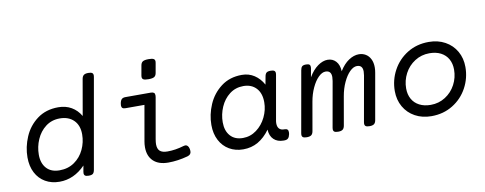

<svg xmlns="http://www.w3.org/2000/svg" viewBox="-59 -944 3116 1233"><g transform="rotate(-10 1499.0 -328.0)"><path d="M580.6 -623.5Q580.6 -621.6 579.6 -613.8L476.1 -26.9Q473.1 -9.3 465.1 -2.2Q457 4.9 438 4.9H437Q420.9 4.9 413.8 -0.2Q406.7 -5.4 406.7 -16.6Q406.7 -19 407.7 -26.9L414.6 -65.4Q340.8 10.7 246.6 10.7Q194.3 10.7 154.3 -12.5Q114.3 -35.6 92 -78.4Q69.8 -121.1 69.8 -178.7Q69.8 -246.1 97.7 -311.5Q125.5 -377 182.1 -419.4Q238.8 -461.9 319.8 -461.9Q368.2 -461.9 405.3 -440.4Q442.4 -418.9 465.3 -379.4L506.3 -613.8Q509.3 -630.9 518.8 -638.2Q528.3 -645.5 547.9 -645.5H548.8Q565.9 -645.5 573.2 -640.4Q580.6 -635.3 580.6 -623.5ZM441.4 -264.2Q441.4 -323.2 407.7 -356.4Q374 -389.6 316.9 -389.6Q264.2 -389.6 225.1 -359.9Q186 -330.1 165.3 -282.5Q144.5 -234.9 144.5 -183.1Q144.5 -127.4 174.3 -94.5Q204.1 -61.5 259.3 -61.5Q314.9 -61.5 356.2 -90.3Q397.5 -119.1 419.4 -165.8Q441.4 -212.4 441.4 -264.2Z M986.8 -643.1Q986.8 -640.6 985.8 -633.8L974.6 -570.3Q971.7 -552.7 960.7 -545.7Q949.7 -538.6 922.9 -538.6Q899.4 -538.6 890.1 -543.7Q880.9 -548.8 880.9 -561Q880.9 -563.5 881.8 -570.3L893.1 -633.8Q896 -651.4 907.2 -658.4Q918.5 -665.5 945.3 -665.5Q968.3 -665.5 977.5 -660.4Q986.8 -655.3 986.8 -643.1ZM948.7 -429.2Q948.7 -422.4 947.8 -418L900.9 -151.4Q897.5 -130.9 897.5 -119.1Q897.5 -88.4 913.1 -74.5Q928.7 -60.5 962.9 -60.5Q1014.6 -60.5 1069.3 -77.1Q1077.1 -79.1 1080.1 -79.1Q1100.1 -79.1 1106 -51.3Q1107.4 -43.9 1107.4 -37.6Q1107.4 -25.4 1101.6 -18.3Q1095.7 -11.2 1083 -7.3Q1017.1 10.7 955.6 10.7Q892.6 10.7 858.4 -21.7Q824.2 -54.2 824.2 -111.8Q824.2 -131.3 827.6 -149.9L868.2 -380.9H744.6Q731.4 -380.9 725.1 -386.2Q718.8 -391.6 718.8 -403.3Q718.8 -408.7 720.2 -416Q723.6 -435.1 731.9 -443.1Q740.2 -451.2 756.8 -451.2H921.9Q935.5 -451.2 942.1 -446Q948.7 -440.9 948.7 -429.2Z M1751.5 -47.4Q1751.5 -40 1750.5 -35.2Q1746.6 -16.1 1738.3 -8.1Q1730 0 1713.4 0H1708Q1668.9 0 1645 -22.7Q1621.1 -45.4 1619.1 -86.9Q1584 -38.6 1541 -13.9Q1498 10.7 1444.3 10.7Q1393.6 10.7 1353.8 -12.5Q1314 -35.6 1291.5 -78.6Q1269 -121.6 1269 -178.7Q1269 -246.1 1297.1 -311.3Q1325.2 -376.5 1381.3 -419.2Q1437.5 -461.9 1517.1 -461.9Q1562.5 -461.9 1598.1 -438.5Q1633.8 -415 1656.2 -374L1665.5 -424.3Q1668.5 -441.9 1676.5 -449Q1684.6 -456.1 1703.6 -456.1H1704.6Q1720.7 -456.1 1727.8 -450.9Q1734.9 -445.8 1734.9 -434.6Q1734.9 -432.1 1733.9 -424.3L1683.1 -136.2Q1681.2 -127 1681.2 -116.7Q1681.2 -93.8 1692.4 -82Q1703.6 -70.3 1723.1 -70.3H1725.6Q1739.3 -70.3 1745.4 -64.9Q1751.5 -59.6 1751.5 -47.4ZM1628.9 -264.2Q1628.9 -323.2 1597.9 -356.4Q1566.9 -389.6 1514.2 -389.6Q1462.9 -389.6 1424.1 -359.9Q1385.3 -330.1 1364.5 -282.2Q1343.8 -234.4 1343.8 -183.1Q1343.8 -127.4 1373 -94.5Q1402.3 -61.5 1455.1 -61.5Q1503.9 -61.5 1543.7 -91.1Q1583.5 -120.6 1606.2 -167.5Q1628.9 -214.4 1628.9 -264.2Z M2366.7 -361.3Q2366.7 -343.8 2363.3 -326.2L2310.5 -26.9Q2307.6 -9.8 2298.1 -2.4Q2288.6 4.9 2269 4.9H2268.1Q2251 4.9 2243.7 -0.2Q2236.3 -5.4 2236.3 -17.1Q2236.3 -19 2237.3 -26.9L2289.6 -322.3Q2292 -337.9 2292 -347.7Q2292 -389.6 2254.9 -389.6Q2231.9 -389.6 2208.3 -366.2Q2184.6 -342.8 2165.8 -302.2Q2147 -261.7 2138.7 -213.4L2106 -26.9Q2103 -9.8 2093.5 -2.4Q2084 4.9 2064.5 4.9H2063.5Q2046.4 4.9 2039.1 -0.2Q2031.7 -5.4 2031.7 -17.1Q2031.7 -19 2032.7 -26.9L2085 -322.3Q2087.4 -337.9 2087.4 -347.7Q2087.4 -389.6 2050.3 -389.6Q2027.3 -389.6 2003.7 -366.2Q1980 -342.8 1961.2 -302.2Q1942.4 -261.7 1934.1 -213.4L1901.4 -26.9Q1898.4 -9.8 1888.9 -2.4Q1879.4 4.9 1859.9 4.9H1858.9Q1841.8 4.9 1834.5 -0.2Q1827.1 -5.4 1827.1 -17.1Q1827.1 -19 1828.1 -26.9L1898.4 -424.3Q1901.4 -441.9 1908.9 -449Q1916.5 -456.1 1934.1 -456.1H1935.1Q1950.2 -456.1 1956.5 -451.2Q1962.9 -446.3 1962.9 -435.1Q1962.9 -432.1 1961.9 -424.3L1952.1 -369.6Q1979 -415 2012 -438.5Q2044.9 -461.9 2076.2 -461.9Q2108.9 -461.9 2130.1 -439Q2151.4 -416 2153.3 -373.5Q2180.2 -417.5 2213.6 -439.7Q2247.1 -461.9 2279.8 -461.9Q2304.2 -461.9 2324 -450.2Q2343.8 -438.5 2355.2 -415.8Q2366.7 -393.1 2366.7 -361.3Z M2940.4 -262.7Q2940.4 -190.9 2906.5 -127.9Q2872.6 -64.9 2811.3 -27.1Q2750 10.7 2671.9 10.7Q2611.8 10.7 2565.2 -14.9Q2518.6 -40.5 2492.7 -85.9Q2466.8 -131.3 2466.8 -188.5Q2466.8 -260.3 2500.7 -323.2Q2534.7 -386.2 2595.9 -424.1Q2657.2 -461.9 2735.4 -461.9Q2795.4 -461.9 2842 -436.3Q2888.7 -410.6 2914.6 -365.2Q2940.4 -319.8 2940.4 -262.7ZM2541.5 -192.4Q2541.5 -153.3 2557.9 -123.8Q2574.2 -94.2 2605.5 -77.9Q2636.7 -61.5 2679.7 -61.5Q2732.4 -61.5 2775.1 -88.9Q2817.9 -116.2 2841.8 -161.6Q2865.7 -207 2865.7 -258.8Q2865.7 -297.9 2849.4 -327.4Q2833 -356.9 2801.8 -373.3Q2770.5 -389.6 2727.5 -389.6Q2674.8 -389.6 2632.1 -362.3Q2589.4 -335 2565.4 -289.6Q2541.5 -244.1 2541.5 -192.4Z"/></g></svg>

Font: Courier Prime Sans
Style: Italic
Weight: 400
Italic angle: -10°
Designer: Alan Dague-Greene
Foundry: Quote-Unquote Apps
Version: Version 3.020